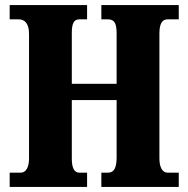

<svg xmlns="http://www.w3.org/2000/svg" viewBox="-20 -734 738 754"><path d="M18 0H322V-56H291C271 -56 262 -76 262 -111V-341H438V-116C438 -76 428 -56 405 -56H378V0H682V-56H638C619 -56 606 -75 606 -112V-602C606 -643 618 -658 638 -658H682V-714H378V-658H404C429 -658 438 -643 438 -602V-405H262V-605C262 -643 271 -658 291 -658H322V-714H18V-658H54C76 -658 94 -643 94 -601V-111C94 -76 81 -56 62 -56H18Z"/></svg>

Font: Noto Serif Myanmar ExtraCondensed Black
Style: Regular
Weight: 900
Width: 2
Designer: Ben Mitchell and the Monotype Design Team
Foundry: Monotype Imaging Inc.
Version: Version 2.106